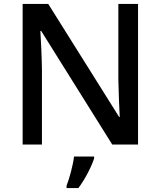

<svg xmlns="http://www.w3.org/2000/svg" viewBox="-20 -734 816 975"><path d="M681 0V-714H581V-330C582 -265 586 -182 588 -140H585L225 -714H95V0H193V-380C192 -452 188 -524 185 -577H189L550 0ZM458 70V61H356C351 104 332 174 318 209V221H378C413 175 446 109 458 70Z"/></svg>

Font: Noto Sans Bamum Medium
Style: Regular
Weight: 500
Designer: Monotype Design Team
Foundry: Monotype Imaging Inc.
Version: Version 2.002